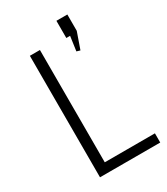

<svg xmlns="http://www.w3.org/2000/svg" viewBox="-194 -871 834 958"><g transform="rotate(-30 223.5 -392.5)"><path d="M135 -53H438V0H91V-700H149V-11ZM356 -785V-691L323 -597L303 -603L325 -759L352 -686H293V-785Z"/></g></svg>

Font: Pathway Extreme 8pt Thin 12pt
Style: Regular
Weight: 100
Version: Version 1.001;gftools[0.9.26]